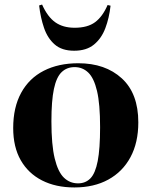

<svg xmlns="http://www.w3.org/2000/svg" viewBox="-20 -810 666 844"><path d="M307 14Q225 14 164.5 -17Q104 -48 71 -106Q38 -164 38 -247Q38 -338 73 -402Q108 -466 172.5 -499Q237 -532 324 -532Q443 -532 515.5 -465.5Q588 -399 588 -272Q588 -183 553.5 -119Q519 -55 456 -20.5Q393 14 307 14ZM323 -4Q356 -4 377.5 -26Q399 -48 409.5 -102Q420 -156 420 -251Q420 -353 406.5 -410Q393 -467 368 -491Q343 -515 308 -515Q274 -515 251 -493Q228 -471 217 -419Q206 -367 206 -277Q206 -173 220.5 -113.5Q235 -54 261 -29Q287 -4 323 -4ZM306 -587Q252 -587 220.5 -614.5Q189 -642 173.5 -687.5Q158 -733 152 -786L165 -790Q189 -736 223 -712Q257 -688 308 -688Q365 -688 398 -712.5Q431 -737 453 -788L466 -785Q460 -731 443 -686Q426 -641 393 -614Q360 -587 306 -587Z"/></svg>

Font: Literata 72pt
Style: Bold
Weight: 700
Designer: Latin by Veronika Burian and Jose Scaglione. Greek by Irene Vlachou. Cyrillic by Vera Evstafieva.
Foundry: TypeTogether
Version: Version 3.002